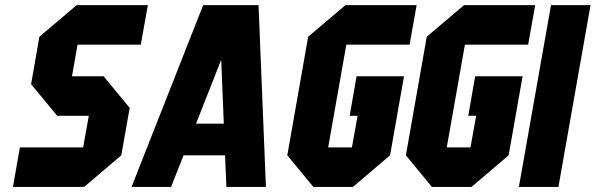

<svg xmlns="http://www.w3.org/2000/svg" viewBox="-20 -739 2354 759"><path d="M31.2 0 58.6 -156.2H308.6L331.1 -281.2H206.1L103 -406.2L135.7 -593.8L283.2 -718.8H564.5L536.6 -562.5H286.6L264.6 -437.5H389.6L492.7 -312.5L459.5 -125L312.5 0Z M1002 -718.8 1031.2 0H875L869.6 -125H705.6L656.2 0H500L783.2 -718.8ZM864.7 -250 854.5 -502.9 754.9 -250Z M1627 -718.8 1599.1 -562.5H1349.1L1277.3 -156.2H1371.1L1393.6 -281.2H1362.3L1389.6 -437.5H1577.1L1522 -125L1375 0H1218.8L1115.7 -125L1198.2 -593.8L1345.7 -718.8Z M2095.7 -718.8 2067.9 -562.5H1817.9L1746.1 -156.2H1839.8L1862.3 -281.2H1831.1L1858.4 -437.5H2045.9L1990.7 -125L1843.8 0H1687.5L1584.5 -125L1667 -593.8L1814.5 -718.8Z M2187.5 0H2031.2L2158.2 -718.8H2314.5Z"/></svg>

Font: Signwood
Style: Italic
Weight: 400
Italic angle: -10°
Designer: GGBotNet
Foundry: GGBotNet
Version: 0.95